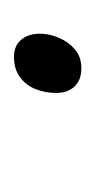

<svg xmlns="http://www.w3.org/2000/svg" viewBox="51 -634 139 282"><g transform="rotate(-90 121.0 -492.5)"><path d="M162 -443Q145 -443 135.5 -453Q126 -463 126 -480Q126 -496 131.5 -510Q137 -524 149 -533Q161 -542 179 -542Q195 -542 204 -531.5Q213 -521 213 -504Q213 -490 207 -476Q201 -462 190 -452.5Q179 -443 162 -443Z"/></g></svg>

Font: Noto Sans Display Light
Style: Italic
Weight: 300
Italic angle: -12°
Designer: Monotype Design Team
Foundry: Monotype Imaging Inc.
Version: Version 2.003